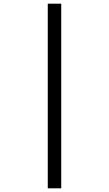

<svg xmlns="http://www.w3.org/2000/svg" viewBox="-20 -780 591 1041"><path d="M239 -760H312V241H239Z"/></svg>

Font: Noto Sans Thai
Style: Regular
Weight: 400
Designer: Monotype Design Team
Foundry: Monotype Imaging Inc.
Version: Version 2.001